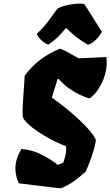

<svg xmlns="http://www.w3.org/2000/svg" viewBox="-20 -1023 605 1053"><path d="M314.5 9.8Q315.9 10.3 292.5 7.6Q269 4.9 233.9 0.7Q198.7 -3.4 163.3 -7.8Q127.9 -12.2 104.5 -15.1Q81.1 -18.1 82.5 -18.1Q66.4 -56.6 64.9 -88.4Q63.5 -120.1 70.3 -144.3Q77.1 -168.5 85.7 -184.1Q94.2 -199.7 97.7 -206.1Q154.8 -201.7 205.3 -176.3Q255.9 -150.9 297.4 -118.7L327.1 -130.9Q334 -149.9 339.6 -174.8Q345.2 -199.7 341.8 -221.7Q319.8 -228.5 284.2 -245.8Q248.5 -263.2 210.7 -286.4Q172.9 -309.6 143.6 -334.5Q114.3 -359.4 105 -380.4Q103 -397 104 -426.3Q105 -455.6 107.4 -489.5Q109.9 -523.4 112.3 -554.9Q114.7 -586.4 115.2 -607.4Q156.2 -663.1 203.9 -697.8Q251.5 -732.4 309.1 -756.3Q325.2 -751 345.5 -740.2Q365.7 -729.5 383.5 -719Q401.4 -708.5 410.6 -703.1L563.5 -710.4Q568.4 -664.1 558.6 -624.8Q548.8 -585.4 532.2 -555.4Q515.6 -525.4 498.3 -506.8Q481 -488.3 470.7 -483.4Q449.2 -488.3 418.7 -502.7Q388.2 -517.1 357.2 -539.3Q326.2 -561.5 302.2 -589.8H295.9L264.2 -487.3Q281.2 -476.1 314.2 -450.9Q347.2 -425.8 385 -392.8Q422.9 -359.9 455.8 -324.7Q488.8 -289.6 505.4 -257.8Q504.4 -234.4 494.1 -200.2Q483.9 -166 471.4 -133.5Q459 -101.1 450.7 -82Q418 -52.7 385.7 -29.5Q353.5 -6.3 314.5 9.8ZM244.1 -777.8Q198.2 -799.3 181.6 -837.4Q217.8 -870.6 243.2 -905Q268.6 -939.5 293.5 -973.6Q306.2 -983.9 333.7 -991.2Q361.3 -998.5 391.6 -1001.7Q421.9 -1004.9 442.4 -1001L539.1 -848.6Q533.7 -837.9 521.7 -822.8Q509.8 -807.6 494.4 -794.9Q479 -782.2 461.9 -777.8Q427.7 -797.9 401.6 -817.6Q375.5 -837.4 342.3 -870.1Q316.4 -838.4 295.7 -818.4Q274.9 -798.3 244.1 -777.8Z"/></svg>

Font: Fruktur
Style: Italic
Weight: 400
Italic angle: -8°
Designer: Viktoriya Grabowska, Eben Sorkin
Foundry: Viktoriya Grabowska
Version: Version 1.008; ttfautohint (v1.8.4.7-5d5b)